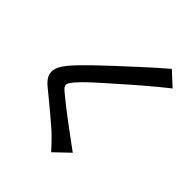

<svg xmlns="http://www.w3.org/2000/svg" viewBox="-94 -897 1143 1143"><g transform="rotate(-45 478.0 -325.5)"><path d="M52 -278Q71 -295 87 -310Q103 -325 123 -345Q140 -362 162.5 -388Q185 -414 210 -444Q235 -474 261 -505.5Q287 -537 310 -565Q331 -591 351 -603.5Q371 -616 394 -616Q432 -616 482 -575Q505 -556 530 -532Q555 -508 580.5 -482Q606 -456 631 -429Q656 -402 679 -378Q703 -352 732.5 -320Q762 -288 793 -254Q824 -220 854.5 -186Q885 -152 911 -121L832 -35Q808 -66 780 -99.5Q752 -133 724.5 -165.5Q697 -198 670 -229Q643 -260 620 -285Q597 -312 571 -341Q545 -370 521 -396.5Q497 -423 475.5 -444Q454 -465 440 -477Q426 -488 416.5 -494Q407 -500 398 -500Q388 -500 379 -492.5Q370 -485 358 -470Q301 -401 247.5 -329Q194 -257 141 -185Z"/></g></svg>

Font: Kinto Sans Med
Style: Regular
Weight: 500
Designer: Authors: Ryoko NISHIZUKA  (kana & ideographs); Paul D. Hunt (Latin, Greek & Cyrillic); Wenlong ZHANG  (bopomofo); Sandol
Foundry: Adobe Systems Incorporated, ookami Inc.
Version: Version 0.001